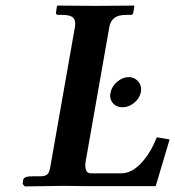

<svg xmlns="http://www.w3.org/2000/svg" viewBox="-20 -666 627 687"><path d="M248 -568.8Q249 -572.8 249 -582Q249 -598.6 237.8 -605.7Q226.6 -612.8 201.2 -612.8H187Q180.2 -612.8 180.2 -621.1L184.1 -645L186 -646Q283.2 -645 323.2 -645L459 -646L460.9 -645L457 -621.1Q455.6 -612.8 448.2 -612.8H433.1Q403.3 -612.8 389.2 -601.8Q375 -590.8 371.1 -568.8L287.1 -91.8Q285.2 -80.1 285.2 -75.2Q285.2 -45.9 304.2 -45.9H414.1Q450.7 -45.9 484.6 -81.8Q518.6 -117.7 541 -174.8L586.9 -167L537.1 0H286.1L209 -1L68.8 1L61 -7.8L63 -22.9Q65.9 -35.2 95.2 -35.2H125Q143.1 -35.2 150.4 -43.2Q157.7 -51.3 161.1 -75.2ZM418.9 -282.2Q397.9 -282.2 386 -294.7Q374 -307.1 374 -325.2Q374 -328.1 376 -335.9Q379.9 -356.9 399.4 -373.5Q418.9 -390.1 440.9 -390.1Q459 -390.1 471.9 -377.4Q484.9 -364.7 484.9 -346.2Q484.9 -339.8 483.9 -335.9Q479.5 -314 460.2 -298.1Q440.9 -282.2 418.9 -282.2Z"/></svg>

Font: Linux Libertine G
Style: Semibold Italic
Weight: 600
Italic angle: -11.5°
Designer: Philipp H. Poll
Foundry: Philipp H. Poll
Version: Version 5.1.1